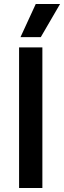

<svg xmlns="http://www.w3.org/2000/svg" viewBox="-20 -936 319 956"><path d="M75 -700H191V0H75ZM158 -916H279L183 -751H82Z"/></svg>

Font: Chakra Petch SemiBold
Style: Regular
Weight: 600
Designer: Katatrad Aksorn Co.,Ltd.
Foundry: Cadson Demak Co.,Ltd.
Version: Version 1.000; ttfautohint (v1.6)